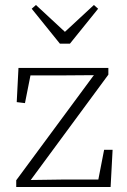

<svg xmlns="http://www.w3.org/2000/svg" viewBox="-20 -749 507 769"><path d="M45 0V-27L367 -463L366 -439L360 -448L227 -447H82L106 -467L80 -336L47 -340L54 -477H414V-450L92 -13L98 -48V-28L239 -30H393L370 -10L397 -149H431L423 0ZM124 -729 261 -602H219L356 -729L373 -714L260 -574H220L107 -714Z"/></svg>

Font: Source Serif 4 18pt Light
Style: Regular
Weight: 300
Designer: Frank Grießhammer
Foundry: Adobe Systems Incorporated
Version: Version 4.004;hotconv 1.0.116;makeotfexe 2.5.65601